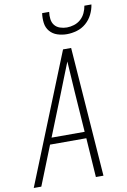

<svg xmlns="http://www.w3.org/2000/svg" viewBox="-106 -1015 709 1074"><g transform="rotate(-10 248.0 -477.5)"><path d="M-4 0 292 -735H338L392 0H349L334 -223H128L39 0ZM331 -260 315 -490Q312 -534 309.5 -577.5Q307 -621 304 -664Q287 -621 269.5 -577.5Q252 -534 235 -490L143 -260ZM329 -815Q301 -815 275 -823.5Q249 -832 232 -852Q215 -872 211.5 -899.5Q208 -927 212 -955H252Q249 -935 251.5 -914.5Q254 -894 265.5 -879.5Q277 -865 296 -858.5Q315 -852 335 -852Q355 -852 376 -858.5Q397 -865 413.5 -879.5Q430 -894 439.5 -914.5Q449 -935 452 -955H492Q488 -927 474.5 -899.5Q461 -872 438 -852Q415 -832 386 -823.5Q357 -815 329 -815Z"/></g></svg>

Font: Iosevka SS18 Extralight
Style: Italic
Weight: 200
Italic angle: -9°
Monospace: yes
Designer: Belleve Invis
Foundry: Belleve Invis
Version: Version 25.1.1; ttfautohint (v1.8.4)